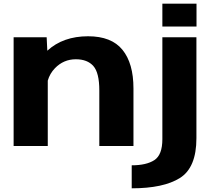

<svg xmlns="http://www.w3.org/2000/svg" viewBox="-20 -793 1176 1043"><path d="M54 0V-590.5H233.5L237 -517.5Q322.5 -596 458.5 -596Q585.5 -596 645.2 -522.5Q705 -449 705 -312.5V0H519.5V-301.5Q519.5 -398 487 -434.5Q454.5 -471 392 -471Q325.5 -471 278.5 -422.5Q250.5 -393.5 239.5 -355V0ZM695.5 230V105Q775 105 818.5 76.8Q862 48.5 862 -37V-590.5H1047V-42.5Q1047 117.5 957.5 173.8Q868 230 695.5 230ZM862 -773H1047.5V-649H862Z"/></svg>

Font: Anybody ExtraExpanded Regular
Style: Bold
Weight: 700
Width: 8
Designer: Tyler Finck
Foundry: Etcetera Type Company
Version: Version 1.010; ttfautohint (v1.8.3) -l 8 -r 50 -G 200 -x 14 